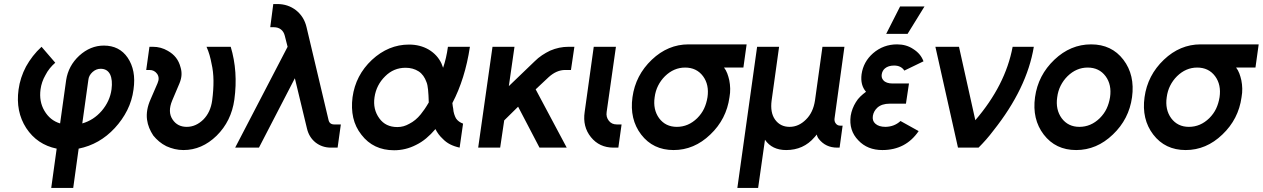

<svg xmlns="http://www.w3.org/2000/svg" viewBox="-20 -732 6261 952"><path d="M495 -506Q428 -506 373 -456Q319 -406 308 -335L278 -120Q228 -135 200 -183Q173 -229 181 -289Q186 -326 205 -359Q214 -377 226.5 -392.5Q239 -408 254 -421L186 -500Q162 -478 143 -453.5Q124 -429 109 -402Q80 -347 72 -288Q57 -179 110 -97Q164 -15 261 5L234 200H343L370 5Q474 -16 549 -97Q587 -138 611 -186Q635 -234 642 -288Q649 -337 641.5 -376Q634 -415 613 -446Q572 -506 495 -506ZM479 -391Q512 -391 526 -363Q539 -335 533 -289Q525 -230 484 -182Q444 -136 388 -120L418 -335Q420 -358 439 -375Q457 -391 479 -391Z M721 -500 705 -385H722Q745 -385 759 -366Q773 -346 761 -319L726 -238Q703 -186 709 -139Q712 -117 720 -97.5Q728 -78 740 -60Q753 -44 769 -30.5Q785 -17 805 -7Q825 2 846 7Q867 12 890 12Q981 12 1054 -59Q1127 -131 1142 -238Q1161 -377 1124 -500H1004Q1013 -480 1019 -459Q1025 -438 1029 -416Q1038 -378 1038.5 -332.5Q1039 -287 1032 -234Q1024 -175 988 -139Q951 -103 906 -103Q860 -103 836 -139Q810 -177 834 -234L870 -319Q879 -341 880 -360.5Q881 -380 875 -399Q868 -426 852.5 -446Q837 -466 812 -480Q795 -490 776.5 -495Q758 -500 738 -500Z M1335 -712 1320 -597H1338Q1359 -597 1373 -586Q1387 -575 1392 -555L1406 -500L1146 0H1264L1442 -344L1502 -95Q1512 -52 1544 -26Q1577 0 1621 0H1654L1670 -115H1637Q1614 -115 1609 -137L1500 -597Q1488 -649 1448 -681Q1408 -712 1355 -712Z M2008 -511Q1906 -511 1824 -435Q1743 -359 1728 -250Q1721 -195 1731.5 -148.5Q1742 -102 1772 -64Q1831 13 1934 13Q1991 13 2042 -13Q2069 -26 2093 -46Q2117 -66 2139 -92Q2146 -78 2155 -66Q2164 -54 2175 -44Q2191 -27 2211.5 -16.5Q2232 -6 2259 0L2276 -119Q2265 -123 2256 -129.5Q2247 -136 2241 -145Q2236 -154 2232 -166.5Q2228 -179 2227 -194Q2226 -198 2225 -205Q2224 -212 2223 -221Q2254 -280 2276 -350Q2298 -420 2310 -500H2201Q2197 -471 2191 -445Q2185 -419 2177 -396Q2175 -401 2173 -406.5Q2171 -412 2169 -417Q2149 -460 2106 -486Q2063 -511 2008 -511ZM1991 -396Q2028 -396 2056 -378Q2082 -361 2095 -324Q2100 -312 2102.5 -287Q2105 -262 2106 -224Q2095 -205 2085 -190.5Q2075 -176 2066 -165Q2041 -134 2009 -118Q1995 -110 1980.5 -106Q1966 -102 1950 -102Q1892 -102 1861 -145Q1828 -190 1837 -250Q1846 -311 1890 -354Q1932 -396 1991 -396Z M2422 -500 2351 0H2460L2480 -135L2549 -203L2655 0H2790L2636 -289L2701 -350Q2740 -385 2782 -385H2811L2828 -500H2799Q2752 -500 2708 -481Q2687 -471 2667.5 -458Q2648 -445 2631 -428L2503 -305L2531 -500Z M2924 -500 2879 -177Q2868 -104 2910 -52Q2952 0 3022 0H3046L3062 -115H3038Q3013 -115 2999 -133Q2984 -152 2988 -177L3034 -500Z M3394 -512Q3292 -512 3212 -436Q3131 -359 3116 -250Q3101 -141 3159 -65Q3218 12 3320 12Q3422 12 3502 -65Q3582 -141 3597 -250Q3601 -272 3600.5 -293Q3600 -314 3596 -334Q3592 -352 3586 -368Q3580 -384 3570 -397H3666L3682 -512ZM3377 -397Q3434 -397 3466 -354Q3497 -312 3488 -250Q3483 -219 3471 -193.5Q3459 -168 3437 -146Q3393 -103 3336 -103Q3280 -103 3248 -146Q3217 -189 3226 -250Q3230 -281 3243 -307Q3256 -333 3277 -354Q3321 -397 3377 -397Z M3878 12Q3964 12 4018 -51Q4022 -55 4024.5 -58.5Q4027 -62 4030 -65Q4031 -59 4033.5 -53.5Q4036 -48 4040 -43Q4074 0 4131 0H4143L4158 -109H4146Q4132 -109 4124 -120Q4116 -130 4118 -145L4167 -500H4058L4021 -234Q4012 -174 3976 -139Q3940 -103 3895 -103Q3849 -103 3823 -139Q3798 -174 3806 -234L3843 -500H3734L3636 200H3739L3773 -39Q3808 12 3878 12Z M4487 -318H4406Q4374 -318 4360 -334Q4349 -346 4352 -364Q4355 -382 4368 -393Q4385 -407 4413 -407Q4448 -407 4464 -382L4559 -428Q4552 -447 4539.5 -462Q4527 -477 4508 -489Q4474 -512 4428 -512Q4360 -512 4309 -468Q4261 -426 4252 -364Q4245 -310 4274 -277Q4259 -266 4246 -253.5Q4233 -241 4224 -226Q4204 -194 4198 -158Q4188 -85 4236 -36Q4281 12 4355 12Q4471 12 4535 -82L4445 -132Q4415 -104 4371 -103Q4337 -103 4320 -119Q4304 -133 4308 -158Q4312 -181 4330 -198Q4352 -218 4392 -218H4472ZM4374 -564H4480L4564 -700H4443Z M4618 -500 4730 0H4832Q4851 -19 4869.5 -40Q4888 -61 4906 -85Q5072 -294 5106 -500H5001Q4983 -404 4936.5 -313Q4890 -222 4816 -136L4735 -500Z M5390 -512Q5288 -512 5208 -436Q5127 -359 5112 -250Q5097 -141 5155 -65Q5214 12 5316 12Q5418 12 5498 -65Q5578 -141 5593 -250Q5608 -360 5550 -436Q5492 -512 5390 -512ZM5373 -397Q5430 -397 5462 -354Q5493 -312 5484 -250Q5479 -219 5467 -193.5Q5455 -168 5433 -146Q5389 -103 5332 -103Q5276 -103 5244 -146Q5213 -189 5222 -250Q5226 -281 5239 -307Q5252 -333 5273 -354Q5317 -397 5373 -397Z M5933 -512Q5831 -512 5751 -436Q5670 -359 5655 -250Q5640 -141 5698 -65Q5757 12 5859 12Q5961 12 6041 -65Q6121 -141 6136 -250Q6140 -272 6139.5 -293Q6139 -314 6135 -334Q6131 -352 6125 -368Q6119 -384 6109 -397H6205L6221 -512ZM5916 -397Q5973 -397 6005 -354Q6036 -312 6027 -250Q6022 -219 6010 -193.5Q5998 -168 5976 -146Q5932 -103 5875 -103Q5819 -103 5787 -146Q5756 -189 5765 -250Q5769 -281 5782 -307Q5795 -333 5816 -354Q5860 -397 5916 -397Z"/></svg>

Font: Unageo
Style: SemiBold-Italic
Weight: 600
Designer: Richard Sepsi
Foundry: Richard Sepsi
Version: Version 2.000